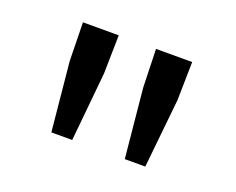

<svg xmlns="http://www.w3.org/2000/svg" viewBox="-61 -869 596 484"><g transform="rotate(20 237.5 -627.0)"><path d="M92 -668 90 -771H186L184 -668L166 -483H110ZM289 -668 286 -771H383L381 -668L362 -483H307Z"/></g></svg>

Font: Noto Sans Tobesmart edit
Style: Regular
Weight: 400
Designer: Ryoko NISHIZUKA  (kana & ideographs); Paul D. Hunt (Latin, Greek & Cyrillic); Wenlong ZHANG  (bopomofo); Sandoll Communi
Foundry: Adobe Systems Incorporated
Version: Version 1.005 Oct 7, 2021